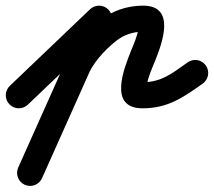

<svg xmlns="http://www.w3.org/2000/svg" viewBox="-65 -329 739 663"><path d="M-32.5 31.1C-15.4 49.1 13.1 49.7 31.1 32.5C74.1 -8.5 117.1 -49.6 160.1 -90.6C209.4 -137.7 258.7 -184.8 308.1 -231.9C326.1 -249.1 326.7 -277.6 309.5 -295.6C292.4 -313.5 263.9 -314.2 245.9 -297C196.6 -249.9 147.3 -202.8 97.9 -155.7C54.9 -114.7 11.9 -73.6 -31.1 -32.5C-49.1 -15.4 -49.7 13.1 -32.5 31.1ZM295.4 -305.6C272.7 -315.7 246.1 -305.5 235.9 -282.8C156.6 -105.3 77.3 72.1 -2.1 249.6C-12.2 272.3 -2.1 298.9 20.6 309.1C43.3 319.2 69.9 309.1 80.1 286.4C159.4 108.9 238.7 -68.6 318.1 -246.1C328.2 -268.8 318.1 -295.4 295.4 -305.6ZM235 -60.8C254.2 -110.5 294.2 -154.1 335.2 -187.1C362.3 -208.9 394.3 -219.5 429 -219.5C430.2 -219.5 414.1 -238.7 413 -230.3C409.5 -204.2 396.9 -177.2 387.2 -152.9C363 -92.2 307.8 45 427 45C515.2 45 567.4 7.4 634.9 -40.2C655.2 -54.6 660.1 -82.6 645.8 -102.9C631.4 -123.2 603.4 -128.1 583.1 -113.8C531.9 -77.7 494.1 -45 427 -45C426.2 -45 440.8 -24.6 442.3 -35.5C446.4 -64 460.1 -92.9 470.8 -119.5C494.6 -179.2 544 -309.5 429 -309.5C373.9 -309.5 321.8 -291.8 278.8 -257.2C225.3 -214.1 176 -157.9 151 -93.2C142.1 -70 153.6 -44 176.8 -35C200 -26.1 226 -37.6 235 -60.8Z"/></svg>

Font: FRB American Cursive Guidelines Arrows Black
Style: Bold Italic
Weight: 900
Italic angle: -25°
Version: Version 2.0;Modular Font Editor K font №1